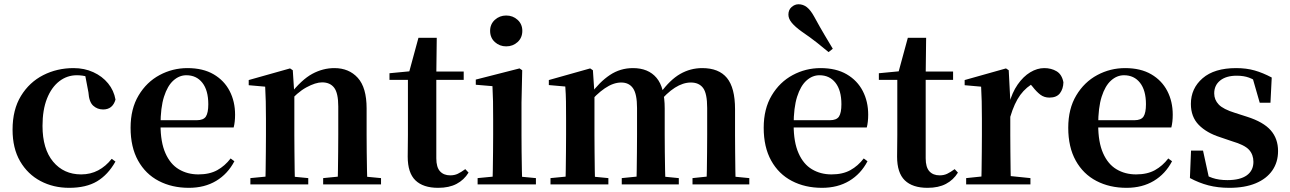

<svg xmlns="http://www.w3.org/2000/svg" viewBox="-20 -875 6120 911"><path d="M308.1 16.2Q233.1 16.2 172.2 -16Q111.3 -48.3 75.4 -109.8Q39.6 -171.4 39.6 -259.7Q39.6 -354.7 79.5 -419.9Q119.4 -485 185.1 -518.5Q250.9 -551.9 329 -551.9Q380.5 -551.9 422.8 -532.5Q465.2 -513.2 492.8 -479.5Q520.4 -445.8 528 -402.4Q514.4 -355.6 469.4 -355.6Q441.9 -355.6 422.1 -373.6Q402.4 -391.6 399.6 -436.8L381.8 -530.1L449.7 -486.3Q420.8 -503.2 396.1 -510.6Q371.4 -518 344.6 -518Q298.2 -518 261.2 -489.4Q224.1 -460.7 202.9 -407.1Q181.7 -353.5 181.7 -277.6Q181.7 -168.4 232 -108Q282.4 -47.5 365.2 -47.5Q409.5 -47.5 445.8 -66.7Q482.2 -85.9 509.9 -121.4L527.8 -108.4Q492.1 -45.4 440.3 -14.6Q388.5 16.2 308.1 16.2Z M876.2 16.2Q795.8 16.2 733.2 -16.5Q670.6 -49.1 635.1 -113Q599.6 -176.9 599.6 -268.8Q599.6 -358.8 637.6 -422.2Q675.5 -485.7 737.2 -518.8Q798.9 -551.9 869.4 -551.9Q943.1 -551.9 993.5 -522.5Q1043.8 -493.1 1069.6 -443.2Q1095.4 -393.3 1095.4 -330.9Q1095.4 -296.1 1088.7 -270.2H658.1V-304.6H913.4Q945.5 -304.6 956.9 -322.2Q968.3 -339.8 968.3 -380.4Q968.3 -446.3 940.2 -482.2Q912.1 -518 864.1 -518Q830.7 -518 802.6 -492.9Q774.6 -467.8 758.1 -416Q741.7 -364.1 741.7 -282.7Q741.7 -200.5 764.9 -148.2Q788 -95.8 828.8 -71.7Q869.5 -47.5 921.4 -47.5Q974.4 -47.5 1010.9 -67.7Q1047.3 -87.9 1074.2 -123.2L1092.1 -109.9Q1060.6 -49.8 1005.7 -16.8Q950.7 16.2 876.2 16.2Z M1168 0V-29.9L1273.6 -40.2H1336.7L1442.6 -29.9V0ZM1238.2 0Q1239.9 -25.5 1240.4 -67.4Q1240.9 -109.4 1241.4 -154.8Q1241.9 -200.3 1241.9 -234.8V-310.2Q1241.9 -360 1241 -393.7Q1240.2 -427.5 1238.2 -463.8L1160.1 -470.7V-495.2L1356.2 -550.4L1369.2 -541.7L1376.6 -428V-425.6V-234.8Q1376.6 -200.3 1377.1 -154.8Q1377.6 -109.4 1378.1 -67.4Q1378.6 -25.5 1379.6 0ZM1513.3 0V-29.9L1617.2 -40.2H1679.8L1787.9 -29.9V0ZM1582 0Q1583 -25.5 1583.5 -66.9Q1584 -108.4 1584.5 -153.8Q1585 -199.3 1585 -234.8V-369.8Q1585 -433.2 1565.6 -458.7Q1546.2 -484.2 1508.2 -484.2Q1477.6 -484.2 1433.8 -460.5Q1390.1 -436.8 1344.5 -383.3L1339.6 -425.7H1354.9Q1411.1 -497.3 1461.7 -524.6Q1512.3 -551.9 1566.5 -551.9Q1635.6 -551.9 1677.5 -505.8Q1719.5 -459.6 1719.5 -360.5V-234.8Q1719.5 -199.3 1720 -153.8Q1720.5 -108.4 1721.3 -66.9Q1722.2 -25.5 1723.2 0Z M1983.4 -496.1V-535.7H2180.2V-496.1ZM2059.1 16.2Q1987.7 16.2 1951.1 -19.3Q1914.5 -54.8 1914.5 -131.7Q1914.5 -159.8 1915 -182.4Q1915.5 -205 1915.5 -234.7V-496.1H1828V-527.5L1937.7 -538L1919.1 -525.2L1965.5 -695.8H2052.3L2050.2 -519.3V-508.7V-123.8Q2050.2 -81.6 2067.7 -62.3Q2085.2 -43 2116.3 -43Q2136.4 -43 2152 -50.4Q2167.7 -57.9 2187.7 -72.5L2203.2 -56Q2181.7 -21.1 2146.3 -2.5Q2110.9 16.2 2059.1 16.2Z M2246.2 0V-29.9L2352.8 -40.2H2414.8L2522.8 -29.9V0ZM2316.6 0Q2317.6 -25.5 2318.3 -67.4Q2318.9 -109.4 2319.4 -154.8Q2319.9 -200.3 2319.9 -234.8V-308Q2319.9 -358.3 2319.3 -394.3Q2318.6 -430.4 2316.6 -466.2L2237.5 -472.9V-497.4L2445.1 -550.4L2457.8 -541.7L2454.4 -387.9V-234.8Q2454.4 -200.3 2454.9 -154.8Q2455.4 -109.4 2456.2 -67.4Q2457.1 -25.5 2458.1 0ZM2381.8 -655Q2350.6 -655 2328 -675.4Q2305.5 -695.9 2305.5 -728.8Q2305.5 -760.3 2328 -780.9Q2350.6 -801.4 2381.8 -801.4Q2413.5 -801.4 2435.9 -780.9Q2458.3 -760.3 2458.3 -728.8Q2458.3 -695.9 2435.9 -675.4Q2413.5 -655 2381.8 -655Z M2592 0V-29.9L2697.6 -40.2H2760.7L2866.6 -29.9V0ZM2662.2 0Q2663.9 -25.5 2664.4 -67.4Q2664.9 -109.4 2665.4 -154.8Q2665.9 -200.3 2665.9 -234.8V-311.2Q2665.9 -360.7 2665.4 -394.1Q2664.9 -427.5 2662.2 -464.5L2584.1 -471.4V-495.2L2780.2 -550.4L2793.2 -541.7L2800.6 -431V-428V-234.8Q2800.6 -200.3 2801.1 -154.8Q2801.6 -109.4 2802.1 -67.4Q2802.6 -25.5 2803.6 0ZM2930.1 0V-29.9L3032.5 -40.2H3096.6L3200.8 -29.9V0ZM2998.9 0Q3000.6 -25.5 3001.1 -66.9Q3001.6 -108.4 3002.1 -153.8Q3002.6 -199.3 3002.6 -234.8V-362.5Q3002.6 -428.5 2983.7 -456Q2964.7 -483.5 2927.4 -483.5Q2890.1 -483.5 2849.6 -455.9Q2809.1 -428.3 2769.2 -379.4L2764 -425.7H2780.3Q2824.5 -486.3 2873.8 -519.1Q2923.1 -551.9 2983.1 -551.9Q3056.1 -551.9 3095 -505.8Q3133.9 -459.6 3133.9 -360.5V-234.8Q3133.9 -199.3 3134.4 -153.8Q3134.9 -108.4 3135.7 -66.9Q3136.6 -25.5 3137.6 0ZM3265.8 0V-29.9L3363.8 -40.2H3429.8L3535.3 -29.9V0ZM3332.1 0Q3333.4 -25.5 3333.9 -66.9Q3334.4 -108.4 3334.9 -153.8Q3335.4 -199.3 3335.4 -234.8V-362.5Q3335.4 -432 3315.9 -457.7Q3296.5 -483.5 3258.1 -483.5Q3221.1 -483.5 3182.4 -459Q3143.7 -434.5 3101 -382.8L3094.1 -433.9H3113.7Q3159.1 -496.4 3207.5 -524.2Q3256 -551.9 3311.9 -551.9Q3390.8 -551.9 3429.2 -505.2Q3467.6 -458.4 3467.6 -357V-234.8Q3467.6 -199.3 3468.1 -153.8Q3468.6 -108.4 3469.1 -66.9Q3469.6 -25.5 3470.6 0Z M3880.2 16.2Q3799.8 16.2 3737.2 -16.5Q3674.6 -49.1 3639.1 -113Q3603.6 -176.9 3603.6 -268.8Q3603.6 -358.8 3641.6 -422.2Q3679.5 -485.7 3741.2 -518.8Q3802.9 -551.9 3873.4 -551.9Q3947.1 -551.9 3997.5 -522.5Q4047.8 -493.1 4073.6 -443.2Q4099.4 -393.3 4099.4 -330.9Q4099.4 -296.1 4092.7 -270.2H3662.1V-304.6H3917.4Q3949.5 -304.6 3960.9 -322.2Q3972.3 -339.8 3972.3 -380.4Q3972.3 -446.3 3944.2 -482.2Q3916.1 -518 3868.1 -518Q3834.7 -518 3806.6 -492.9Q3778.6 -467.8 3762.1 -416Q3745.7 -364.1 3745.7 -282.7Q3745.7 -200.5 3768.9 -148.2Q3792 -95.8 3832.8 -71.7Q3873.5 -47.5 3925.4 -47.5Q3978.4 -47.5 4014.9 -67.7Q4051.3 -87.9 4078.2 -123.2L4096.1 -109.9Q4064.6 -49.8 4009.7 -16.8Q3954.7 16.2 3880.2 16.2ZM3931.4 -643.7 3911.4 -627.8Q3885.3 -649.6 3856.3 -672.6Q3827.4 -695.5 3783.1 -725.9Q3752.8 -747.6 3736.8 -766.9Q3720.8 -786.2 3720.8 -805.7Q3720.8 -828.4 3736 -841.6Q3751.2 -854.8 3768.8 -854.8Q3790.7 -854.8 3808.5 -840.9Q3826.3 -826.9 3843.5 -795.4Q3871.6 -743.9 3892.3 -709.2Q3912.9 -674.4 3931.4 -643.7Z M4305.4 -496.1V-535.7H4502.2V-496.1ZM4381.1 16.2Q4309.7 16.2 4273.1 -19.3Q4236.5 -54.8 4236.5 -131.7Q4236.5 -159.8 4237 -182.4Q4237.5 -205 4237.5 -234.7V-496.1H4150V-527.5L4259.7 -538L4241.1 -525.2L4287.5 -695.8H4374.3L4372.2 -519.3V-508.7V-123.8Q4372.2 -81.6 4389.7 -62.3Q4407.2 -43 4438.3 -43Q4458.4 -43 4474 -50.4Q4489.7 -57.9 4509.7 -72.5L4525.2 -56Q4503.7 -21.1 4468.3 -2.5Q4432.9 16.2 4381.1 16.2Z M4564.2 0V-29.9L4672.3 -41.2H4758.8L4869.2 -29.9V0ZM4635.2 0Q4636.9 -25.5 4637.4 -67.4Q4637.9 -109.4 4638.4 -154.8Q4638.9 -200.3 4638.9 -234.8V-310.2Q4638.9 -360.7 4638 -394.1Q4637.2 -427.5 4635.2 -463.8L4557.1 -470.7V-495.2L4753.2 -550.4L4766.2 -541.7L4773.6 -398.7V-397.7V-234.8Q4773.6 -200.3 4774.1 -154.8Q4774.6 -109.4 4775.1 -67.4Q4775.6 -25.5 4776.6 0ZM4773.4 -320.2 4740.3 -380.9H4767.4Q4782 -435.6 4808.6 -473.9Q4835.3 -512.2 4868.4 -532.1Q4901.5 -551.9 4934.6 -551.9Q4968.2 -551.9 4993.4 -536.8Q5018.7 -521.7 5025.7 -484.5Q5024.9 -453.2 5009.2 -432.6Q4993.4 -411.9 4959.2 -411.9Q4934.5 -411.9 4916.2 -425.8Q4898 -439.6 4878.8 -464.4L4855.8 -490.9L4892.4 -485.1Q4849.5 -463.1 4821.2 -424.7Q4792.9 -386.2 4773.4 -320.2Z M5325.2 16.2Q5244.8 16.2 5182.2 -16.5Q5119.6 -49.1 5084.1 -113Q5048.6 -176.9 5048.6 -268.8Q5048.6 -358.8 5086.6 -422.2Q5124.5 -485.7 5186.2 -518.8Q5247.9 -551.9 5318.4 -551.9Q5392.1 -551.9 5442.5 -522.5Q5492.8 -493.1 5518.6 -443.2Q5544.4 -393.3 5544.4 -330.9Q5544.4 -296.1 5537.7 -270.2H5107.1V-304.6H5362.4Q5394.5 -304.6 5405.9 -322.2Q5417.3 -339.8 5417.3 -380.4Q5417.3 -446.3 5389.2 -482.2Q5361.1 -518 5313.1 -518Q5279.7 -518 5251.6 -492.9Q5223.6 -467.8 5207.1 -416Q5190.7 -364.1 5190.7 -282.7Q5190.7 -200.5 5213.9 -148.2Q5237 -95.8 5277.8 -71.7Q5318.5 -47.5 5370.4 -47.5Q5423.4 -47.5 5459.9 -67.7Q5496.3 -87.9 5523.2 -123.2L5541.1 -109.9Q5509.6 -49.8 5454.7 -16.8Q5399.7 16.2 5325.2 16.2Z M5813.3 16.2Q5758.6 16.2 5713.7 4.5Q5668.8 -7.2 5625.9 -30.3L5631.2 -160.4H5688.1L5718.6 -20.6L5670.6 -26V-62Q5702.7 -41.1 5732.9 -30.7Q5763.2 -20.4 5803.8 -20.4Q5864.1 -20.4 5895.7 -43Q5927.2 -65.7 5927.2 -107.2Q5927.2 -140.9 5906.7 -164Q5886.1 -187.1 5825.5 -204.9L5769.7 -223.9Q5704.9 -244.5 5667.7 -282.6Q5630.5 -320.7 5630.5 -382Q5630.5 -455.6 5686.2 -503.8Q5741.9 -551.9 5845.2 -551.9Q5893.5 -551.9 5932.9 -540.7Q5972.2 -529.5 6014.1 -507.2L6008.1 -387.7H5957.1L5918.6 -521.5L5961 -507.8V-477Q5930.7 -497.5 5906.1 -506.7Q5881.5 -515.8 5847.8 -515.8Q5798 -515.8 5769.6 -493.1Q5741.2 -470.4 5741.2 -431.8Q5741.2 -401.6 5762.6 -379.1Q5783.9 -356.6 5840.8 -339.1L5896.9 -321.1Q5974.8 -296.3 6009.4 -256.6Q6044.1 -217 6044.1 -158.3Q6044.1 -105.4 6016.8 -66.1Q5989.4 -26.7 5938 -5.3Q5886.6 16.2 5813.3 16.2Z"/></svg>

Font: Noto Serif HK
Style: Regular
Weight: 200
Designer: Ryoko NISHIZUKA 西塚涼子 (kana & ideographs); Frank Grießhammer (Latin, Greek & Cyrillic); Wenlong ZHANG 张文龙 (bopomofo); San
Foundry: Adobe
Version: Version 2.001;hotconv 1.1.0;makeotfexe 2.6.0